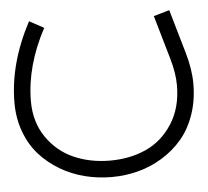

<svg xmlns="http://www.w3.org/2000/svg" viewBox="-43 -286 615 568"><g transform="rotate(-5 265.0 -2.0)"><path d="M432.1 -224.6 479 -238.3 516.6 -108.4Q531.2 -58.1 531.2 -15.1Q531.2 34.2 516.6 76.2Q502 118.2 476.8 147.7Q451.7 177.2 417.7 198Q383.8 218.8 345.7 228.8Q307.6 238.8 266.6 238.8Q226.1 238.8 187.3 229Q148.4 219.2 114.3 199Q80.1 178.7 54.4 150.1Q28.8 121.6 13.9 81.5Q-1 41.5 -1 -4.9Q-1 -121.1 63 -241.7L106 -218.3Q47.9 -109.4 47.9 -4.9Q47.9 56.2 78.6 101.3Q109.4 146.5 158.2 168.2Q207 189.9 266.6 189.9Q325.7 189.9 373.5 168.2Q421.4 146.5 451.9 99.1Q482.4 51.8 482.4 -15.1Q482.4 -50.8 469.7 -94.7Z"/></g></svg>

Font: AzarMehrMonospaced
Style: SansRegular
Weight: 1
Designer: Amin Abedi
Version: Version 1.00